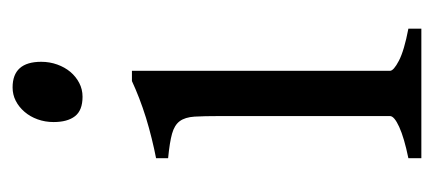

<svg xmlns="http://www.w3.org/2000/svg" viewBox="-216 -486 702 311"><g transform="rotate(-90 135.5 -331.0)"><path d="M34.2 0V-21Q67.4 -27.8 85 -35.9Q102.5 -43.9 102.5 -50.8V-327.1Q102.5 -352.1 101.6 -367.4Q100.6 -382.8 94.2 -391.4Q87.9 -399.9 74 -403.8Q60.1 -407.7 34.2 -410.2V-429.7Q49.3 -432.6 66.2 -436.8Q83 -440.9 99.6 -446Q116.2 -451.2 131.3 -457Q146.5 -462.9 159.2 -468.8H175.8V-50.8Q175.8 -44.9 192.1 -36.4Q208.5 -27.8 244.1 -21V0ZM190.4 -615.7Q190.4 -602.1 186 -589.8Q181.6 -577.6 174.1 -568.6Q166.5 -559.6 156.2 -554.2Q146 -548.8 133.8 -548.8Q111.8 -548.8 102.3 -561Q92.8 -573.2 92.8 -595.7Q92.8 -609.4 97.2 -621.6Q101.6 -633.8 109.4 -642.8Q117.2 -651.9 127.2 -657Q137.2 -662.1 148.9 -662.1Q190.4 -662.1 190.4 -615.7Z"/></g></svg>

Font: 27485931a6e764b9 - subset of Gentium Basic
Style: Regular
Weight: 400
Designer: J. Victor Gaultney and Annie Olsen
Foundry: SIL International
Version: Version 1.100